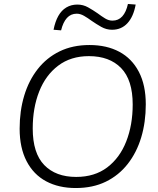

<svg xmlns="http://www.w3.org/2000/svg" viewBox="-20 -940 799 968"><path d="M362 8Q276 8 212.5 -26Q149 -60 114 -127.5Q79 -195 79 -291Q79 -381 102 -457.5Q125 -534 170 -591.5Q215 -649 280.5 -681Q346 -713 431 -713Q518 -713 581.5 -679Q645 -645 680 -578Q715 -511 715 -414Q715 -324 692 -247.5Q669 -171 624 -113.5Q579 -56 513.5 -24Q448 8 362 8ZM364 -48Q457 -48 520.5 -96Q584 -144 616.5 -227Q649 -310 649 -413Q649 -537 590.5 -597Q532 -657 428 -657Q337 -657 273.5 -609Q210 -561 177.5 -478.5Q145 -396 145 -292Q145 -168 203 -108Q261 -48 364 -48ZM288 -787 250 -790Q258 -831 274 -859.5Q290 -888 314.5 -902.5Q339 -917 370 -917Q399 -917 424 -903Q449 -889 472 -873Q492 -858 510 -847Q528 -836 547 -836Q577 -836 596.5 -857.5Q616 -879 625 -920L664 -917Q653 -856 622.5 -823Q592 -790 545 -790Q516 -790 490.5 -804.5Q465 -819 442 -835Q423 -849 404 -860Q385 -871 367 -871Q337 -871 317.5 -849.5Q298 -828 288 -787Z"/></svg>

Font: Nunito Sans 12pt ExtraLight 12pt Light
Style: Italic
Weight: 300
Italic angle: -9°
Version: Version 3.101;gftools[0.9.27]